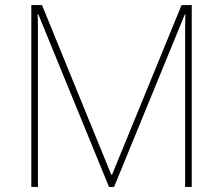

<svg xmlns="http://www.w3.org/2000/svg" viewBox="-20 -734 877 754"><path d="M408 0 130 -679H128Q129 -654 129 -636.5Q129 -619 129 -596V0H103V-714H145L417 -48H420L693 -714H733V0H707V-602Q707 -617 707 -635Q707 -653 708 -678H706L428 0Z"/></svg>

Font: Noto Sans Syriac Western Thin
Style: Regular
Weight: 100
Designer: Patrick Giasson and the Monotype Design Team
Foundry: Monotype Imaging Inc.
Version: Version 3.000; ttfautohint (v1.8.4.7-5d5b)